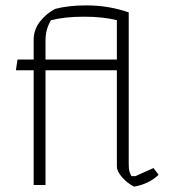

<svg xmlns="http://www.w3.org/2000/svg" viewBox="-20 -687 638 713"><path d="M414 -70V-426H149V0H105V-426H39L45 -466H105V-539Q105 -577 128.5 -607Q152 -637 185 -654Q234 -667 301 -667Q383 -667 458 -641V-81Q458 -62 460 -53Q462 -44 468 -33H483L550 -63L569 -38Q532 -3 478 6Q455 -5 434.5 -27.5Q414 -50 414 -70ZM414 -466V-612Q363 -625 292 -625Q221 -625 169 -612Q158 -592 153.5 -574.5Q149 -557 149 -534V-466Z"/></svg>

Font: Athiti Light
Style: Regular
Weight: 300
Designer: CadsonDemak Team
Foundry: CadsonDemak
Version: Version 1.033